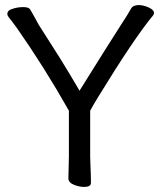

<svg xmlns="http://www.w3.org/2000/svg" viewBox="-20 -729 640 758"><path d="M336 -292V-111Q336 -99 337 -79Q339 -37 339 -7Q339 9 312 9Q294 9 273 1Q250 -8 250 -25Q250 -32 251 -66Q252 -100 252 -112V-292Q156 -462 47 -618Q26 -647 15 -660Q9 -668 9 -674Q9 -689 32 -695Q51 -701 72 -701Q93 -701 99 -692Q107 -679 116 -662Q125 -645 133 -631L217 -499Q256 -436 294 -371Q400 -541 457 -630Q483 -669 498 -696Q502 -703 510.5 -706Q519 -709 527 -709Q546 -709 567 -699.5Q588 -690 588 -678Q588 -674 585 -669Q510 -579 365 -342Q345 -309 336 -292Z"/></svg>

Font: Moon Stars Kai
Style: Bold
Weight: 700
Designer: GuiWonder
Version: Version 1.101